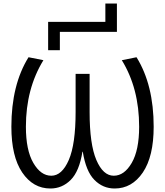

<svg xmlns="http://www.w3.org/2000/svg" viewBox="-20 -1067 943 1097"><path d="M582 -942V-1047H648V-885H322V-780H255V-942ZM453 -200H451Q433 -88 384 -39Q335 10 268 10Q169 10 107 -81.5Q45 -173 45 -343Q45 -582 143 -740L228 -723Q128 -560 128 -343Q128 -209 170.5 -136Q213 -63 273 -63Q334 -63 373 -153Q412 -243 412 -427V-645H492V-427Q492 -243 530.5 -153Q569 -63 630 -63Q690 -63 732.5 -136Q775 -209 775 -343Q775 -562 676 -723L760 -740Q858 -582 858 -343Q858 -173 796 -81.5Q734 10 635 10Q568 10 519.5 -39Q471 -88 453 -200Z"/></svg>

Font: M PLUS 1p
Style: Regular
Weight: 400
Version: Version 1.062